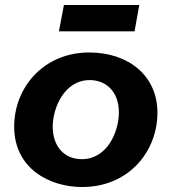

<svg xmlns="http://www.w3.org/2000/svg" viewBox="-20 -741 690 772"><path d="M310 11C497 11 613 -131 613 -288C613 -438 495 -530 339 -530C155 -530 37 -389 37 -232C37 -62 181 11 310 11ZM309 -101C238 -101 192 -153 192 -231C192 -308 239 -419 341 -419C404 -419 458 -375 458 -289C458 -211 411 -101 309 -101ZM217 -615H521L540 -721H237Z"/></svg>

Font: Fixel Display 20240404
Style: Bold Italic
Weight: 700
Italic angle: -10°
Designer: AlfaBravo + MacPaw
Foundry: Kyrylo Tkachov, Marchela Mozhyna, Serhii Makarenko, Maria Weinstein, Zakhar Kryvoshyya
Version: Version 1.211;Glyphs 3.2 (3225)